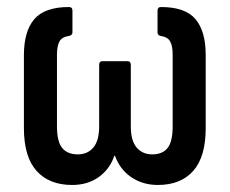

<svg xmlns="http://www.w3.org/2000/svg" viewBox="-20 -518 653 546"><path d="M185 8Q120 8 84 -32Q48 -72 48 -154V-361Q48 -429 77.5 -463.5Q107 -498 176 -498Q186 -498 186 -488V-426Q186 -418 177 -416Q156 -413 149 -400Q142 -387 142 -363V-159Q142 -115 157 -97Q172 -79 201 -79Q229 -79 245.5 -98.5Q262 -118 262 -159V-333Q262 -344 271 -344H343Q352 -344 352 -333V-159Q352 -118 368.5 -98.5Q385 -79 413 -79Q442 -79 456.5 -97Q471 -115 471 -159V-363Q471 -387 464 -400Q457 -413 436 -416Q428 -418 428 -426V-488Q428 -498 438 -498Q507 -498 536 -463.5Q565 -429 565 -361V-154Q565 -72 529.5 -32Q494 8 429 8Q386 8 353.5 -14Q321 -36 307 -75H305Q293 -38 261.5 -15Q230 8 185 8Z"/></svg>

Font: Sofia Sans Condensed SemiBold
Style: Regular
Weight: 600
Designer: Botio Nikoltchev, Ani Petrova
Foundry: lettersoup
Version: Version 4.101